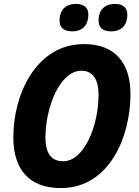

<svg xmlns="http://www.w3.org/2000/svg" viewBox="-20 -950 707 980"><path d="M548 -790C602 -790 630 -824 630 -876C630 -916 601 -930 567 -930C513 -930 483 -898 483 -845C483 -805 509 -790 548 -790ZM349 -790C403 -790 431 -824 431 -876C431 -916 402 -930 368 -930C314 -930 284 -898 284 -845C284 -805 310 -790 349 -790ZM290 10C540 10 646 -255 646 -469C646 -628 568 -725 409 -725C166 -725 48 -471 48 -249C48 -85 129 10 290 10ZM303 -127C244 -127 212 -164 212 -249C212 -397 283 -589 396 -589C453 -589 483 -545 483 -468C483 -304 408 -127 303 -127Z"/></svg>

Font: Noto Sans SemiCondensed ExtraBold
Style: Italic
Weight: 800
Width: 4
Italic angle: -12°
Designer: Monotype Design Team
Foundry: Monotype Imaging Inc.
Version: Version 2.013